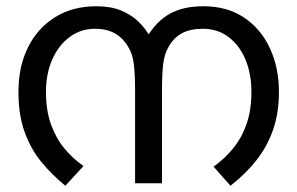

<svg xmlns="http://www.w3.org/2000/svg" viewBox="-20 -586 951 614"><path d="M288 -566Q334 -566 367 -552.5Q400 -539 423 -516.5Q446 -494 462 -465L449 -466Q480 -518 523 -542Q566 -566 630 -566Q707 -566 761 -529.5Q815 -493 843.5 -431Q872 -369 872 -292Q872 -226 854 -173Q836 -120 801.5 -75.5Q767 -31 717 8L663 -53Q698 -78 725.5 -111.5Q753 -145 768.5 -189.5Q784 -234 784 -292Q784 -350 765 -395.5Q746 -441 711 -467.5Q676 -494 629 -494Q588 -494 561.5 -479.5Q535 -465 519 -436Q506 -414 502 -382Q498 -350 498 -291V0H412V-291Q412 -348 408 -381Q404 -414 390 -436Q373 -465 347 -479.5Q321 -494 284 -494Q238 -494 202.5 -467.5Q167 -441 147 -395.5Q127 -350 127 -292Q127 -232 143.5 -187Q160 -142 187 -110Q214 -78 247 -55L189 8Q146 -27 112 -68.5Q78 -110 58.5 -164.5Q39 -219 39 -292Q39 -373 69.5 -434.5Q100 -496 156 -531Q212 -566 288 -566Z"/></svg>

Font: hexmalayalam15
Style: Book
Weight: 400
Designer: Jelle Bosma - Monotype Design Team
Foundry: Monotype Imaging Inc.
Version: Version 2.003